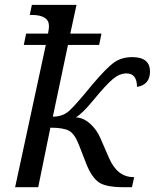

<svg xmlns="http://www.w3.org/2000/svg" viewBox="-20 -780 645 800"><path d="M263.2 -592.8 200.2 -293.9Q241.7 -293.9 268.8 -318.6Q295.9 -343.3 365.2 -428.2Q424.8 -498.5 456.1 -520.3Q487.3 -542 530.8 -542Q605 -542 605 -481.9Q605 -426.8 550.8 -418Q550.8 -474.1 506.8 -474.1Q479 -474.1 451.2 -451.4Q423.3 -428.7 367.2 -360.4Q322.8 -306.6 295.9 -291Q327.1 -290 355.5 -264.6Q383.8 -239.3 398.9 -203.1L434.1 -122.1Q468.8 -42 536.1 -42H539.1L529.8 0H495.1Q421.9 0 392.6 -19.8Q363.3 -39.6 340.8 -94.2L308.1 -178.2Q290.5 -223.1 266.8 -235.6Q243.2 -248 189.9 -248L139.2 0H43L170.9 -592.8H79.1L88.9 -640.1H180.2Q184.1 -662.1 184.1 -670.9Q184.1 -717.8 111.8 -717.8H104L112.8 -759.8H298.8L272.9 -640.1H402.8L393.1 -592.8Z"/></svg>

Font: Droid Serif
Style: Italic
Weight: 400
Italic angle: -12°
Designer: Monotype Design team
Foundry: Monotype Imaging Inc.
Version: Version 1.03